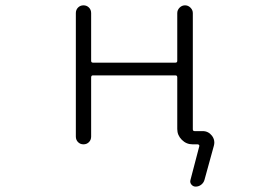

<svg xmlns="http://www.w3.org/2000/svg" viewBox="-20 -565 1040 723"><path d="M330.1 -281.2Q323.2 -281.2 323.2 -273.4V-50.8Q323.2 -38.1 314.9 -29.8Q306.6 -21.5 294.4 -21.5Q282.2 -21.5 273.9 -29.8Q265.6 -38.1 265.6 -50.8V-515.6Q265.6 -528.3 273.9 -536.6Q282.2 -544.9 294.4 -544.9Q306.6 -544.9 314.9 -536.6Q323.2 -528.3 323.2 -515.6V-335.9Q323.2 -329.1 330.1 -329.1H640.6Q647.5 -329.1 647.5 -335.9V-515.6Q647.5 -527.3 656.2 -536.1Q665 -544.9 676.8 -544.9Q688.5 -544.9 697.3 -536.1Q706.1 -527.3 706.1 -515.6V-78.1Q706.1 -71.3 712.9 -71.3H743.2Q764.6 -71.3 778.3 -53.7Q787.1 -42 787.1 -28.3Q787.1 -22.5 785.2 -15.6L750 112.3Q747.1 123 737.8 130.4Q728.5 137.7 716.8 137.7Q707 137.7 700.7 129.9Q694.3 122.1 697.3 112.3L730.5 -14.6Q731.4 -16.6 729.5 -19Q727.5 -21.5 724.6 -21.5H705.1Q681.6 -21.5 664.6 -38.6Q647.5 -55.7 647.5 -79.1V-273.4Q647.5 -281.2 640.6 -281.2Z"/></svg>

Font: Rounded-X Mgen+ 1mn light
Style: Regular
Weight: 200
Designer: [Source Han Sans]
Ryoko NISHIZUKA  (kana & ideographs); Paul D. Hunt (Latin, Greek & Cyrillic); Wenlong ZHANG  (bopomofo
Version: Version 1.059.20150602